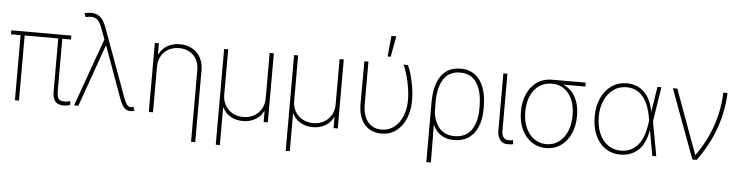

<svg xmlns="http://www.w3.org/2000/svg" viewBox="-52 -1003 5652 1469"><g transform="rotate(5 2773.5 -268.0)"><path d="M461.9 -500H395.5V-99.6Q395.5 -69.3 401.1 -53Q406.7 -36.6 419.2 -30Q431.6 -23.4 454.1 -23.4Q475.6 -23.4 499 -30.3V0Q470.7 7.8 449.2 7.8Q405.3 7.8 384.8 -16.1Q364.3 -40 364.3 -93.8V-500H106.4V0H75.2V-500H1V-530.3H461.9Z M875 -88.9 740.2 -460.9 735.4 -473.6H730.5L562.5 0H529.3L716.8 -523.4L685.5 -607.4Q670.9 -649.4 650.9 -668Q630.9 -686.5 599.6 -686.5Q582 -686.5 558.6 -680.7L547.9 -710Q573.7 -716.8 597.7 -716.8Q641.6 -716.3 668.2 -693.8Q694.8 -671.4 714.8 -619.1L901.4 -108.4Q913.1 -75.7 922.1 -57.9Q931.2 -40 940.4 -32.2Q949.7 -24.4 961.9 -24.4Q967.8 -24.4 983.4 -28.3L993.2 2Q975.6 5.9 963.9 5.9Q943.4 5.9 928.2 -3.2Q913.1 -12.2 900.4 -32.7Q887.7 -53.2 875 -88.9Z M1135.7 0H1103.5V-530.3H1134.8V-446.3H1138.7Q1157.2 -487.8 1199.5 -512.5Q1241.7 -537.1 1296.9 -537.1Q1349.6 -537.1 1390.6 -514.2Q1431.6 -491.2 1454.6 -449.5Q1477.5 -407.7 1477.5 -353.5V199.2H1445.3V-352.5Q1445.3 -397.9 1426.3 -433.1Q1407.2 -468.3 1372.6 -487.5Q1337.9 -506.8 1293 -506.8Q1247.6 -506.8 1211.7 -487.1Q1175.8 -467.3 1155.8 -431.9Q1135.7 -396.5 1135.7 -350.6Z M1635.7 -530.3H1667V-180.7Q1667 -135.3 1687.5 -99.9Q1708 -64.5 1744.1 -44.4Q1780.3 -24.4 1826.2 -24.4Q1872.1 -24.4 1908.2 -44.4Q1944.3 -64.5 1964.8 -100.1Q1985.4 -135.7 1985.4 -180.7V-530.3H2017.6V0H1985.4V-83H1982.4Q1963.4 -42 1921.4 -17.6Q1879.4 6.8 1826.2 6.8Q1773.4 6.8 1731.2 -17.6Q1689 -42 1669.9 -83H1667V205.1H1635.7Z M2172.9 -530.3H2204.1V-180.7Q2204.1 -135.3 2224.6 -99.9Q2245.1 -64.5 2281.2 -44.4Q2317.4 -24.4 2363.3 -24.4Q2409.2 -24.4 2445.3 -44.4Q2481.4 -64.5 2502 -100.1Q2522.5 -135.7 2522.5 -180.7V-530.3H2554.7V0H2522.5V-83H2519.5Q2500.5 -42 2458.5 -17.6Q2416.5 6.8 2363.3 6.8Q2310.5 6.8 2268.3 -17.6Q2226.1 -42 2207 -83H2204.1V205.1H2172.9Z M2744.1 -530.3V-200.2Q2744.6 -141.6 2762.7 -101.6Q2780.8 -61.5 2813 -41.3Q2845.2 -21 2887.7 -20.5Q2943.4 -20.5 2984.9 -52.2Q3026.4 -84 3048.8 -140.1Q3071.3 -196.3 3071.3 -267.6Q3070.3 -330.1 3054.4 -403.1Q3038.6 -476.1 3013.7 -530.3H3046.9Q3069.8 -484.4 3086.2 -407Q3102.5 -329.6 3102.5 -265.6Q3102.5 -187.5 3076.9 -124.8Q3051.3 -62 3003.2 -26.1Q2955.1 9.8 2889.6 9.8Q2836.4 9.8 2796.4 -14.4Q2756.3 -38.6 2734.1 -86.2Q2711.9 -133.8 2711.9 -201.2L2712.9 -530.3ZM2902.3 -741.2H2939.5L2910.2 -582H2886.7Z M3451.2 -538.1Q3516.6 -538.1 3562 -504.6Q3607.4 -471.2 3630.4 -408.7Q3653.3 -346.2 3653.3 -259.8V-246.1Q3653.3 -168.5 3630.1 -110.8Q3606.9 -53.2 3561 -21.2Q3515.1 10.7 3449.2 10.7Q3390.1 10.7 3348.4 -15.9Q3306.6 -42.5 3284.7 -93.8L3287.1 197.3H3252V-263.7Q3252 -350.1 3274.7 -411.6Q3297.4 -473.1 3342 -505.6Q3386.7 -538.1 3451.2 -538.1ZM3283.7 -189.9Q3293.9 -109.4 3335.7 -64.5Q3377.4 -19.5 3449.2 -19.5Q3534.7 -19.5 3577.9 -80.3Q3621.1 -141.1 3621.1 -246.1V-259.8Q3621.1 -377.4 3578.4 -442.6Q3535.6 -507.8 3451.2 -507.8Q3366.7 -507.8 3324.2 -442.9Q3281.7 -377.9 3283.2 -263.7Z M3811.5 -530.3V-90.8Q3811.5 -60.1 3825.4 -42.2Q3839.4 -24.4 3861.3 -24.4Q3875 -24.4 3885.7 -25.4Q3896.5 -26.4 3898.4 -27.3L3902.3 2.9Q3897.5 4.4 3885.3 5.6Q3873 6.8 3856.4 6.8Q3822.3 6.8 3801.3 -19.5Q3780.3 -45.9 3780.3 -90.8V-530.3Z M4154.3 -514.6H4414.1V-484.4H4244.6Q4305.7 -459 4337.9 -399.2Q4370.1 -339.4 4370.1 -257.8V-253.9Q4370.1 -177.7 4343 -117.4Q4315.9 -57.1 4267.1 -23.2Q4218.3 10.7 4155.3 10.7Q4092.3 10.7 4043.2 -22.7Q3994.1 -56.2 3966.8 -115.7Q3939.5 -175.3 3939.5 -251V-253.9Q3939.5 -329.1 3966.1 -388.2Q3992.7 -447.3 4041.3 -481Q4089.8 -514.6 4154.3 -514.6ZM4155.3 -19.5Q4209 -19.5 4250 -49.8Q4291 -80.1 4313.5 -133.5Q4335.9 -187 4335.9 -254.9V-258.8Q4335.9 -323.7 4314.7 -375Q4293.5 -426.3 4252.9 -455.3Q4212.4 -484.4 4157.2 -484.4Q4100.6 -484.4 4058.8 -454.8Q4017.1 -425.3 3994.9 -372.8Q3972.7 -320.3 3972.7 -253.9V-251Q3972.7 -184.6 3995.4 -131.8Q4018.1 -79.1 4059.6 -49.3Q4101.1 -19.5 4155.3 -19.5Z M4504.9 -263.7Q4504.9 -342.8 4533.2 -405Q4561.5 -467.3 4612.3 -502.2Q4663.1 -537.1 4727.5 -537.1Q4810.5 -537.1 4863.5 -484.4Q4916.5 -431.6 4932.6 -335H4933.1L4963.9 -530.3H4994.1L4952.6 -265.1L5001 0H4970.7L4936 -194.3H4934.6Q4916 -86.4 4859.9 -37.8Q4803.7 10.7 4726.6 10.7Q4659.7 10.7 4609.4 -23.7Q4559.1 -58.1 4532 -120.4Q4504.9 -182.6 4504.9 -263.7ZM4726.6 -19.5Q4800.8 -19.5 4851.1 -72Q4901.4 -124.5 4918 -237.3L4922.9 -268.1L4918.9 -290Q4900.9 -395.5 4853.5 -451.2Q4806.2 -506.8 4727.5 -506.8Q4671.9 -506.8 4628.4 -475.8Q4585 -444.8 4560.5 -389.4Q4536.1 -334 4536.1 -263.7Q4536.1 -191.9 4559.8 -136.5Q4583.5 -81.1 4626.7 -50.3Q4669.9 -19.5 4726.6 -19.5Z M5082 -530.3H5116.2L5296.9 -37.1H5299.8Q5460.9 -267.1 5469.7 -530.3H5502Q5496.6 -389.2 5449 -255.9Q5401.4 -122.6 5311.5 0H5278.3Z"/></g></svg>

Font: Pretendard GOV Thin
Style: Regular
Weight: 100
Designer: Base glyphs from Inter by Rasmus Andersson; Hangeul glyphs from Noto Sans CJK(Source Han Sans) by Jang Soo-young and Kan
Foundry: Kil Hyung-jin
Version: Version 1.309